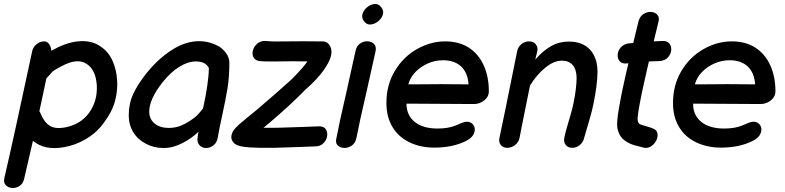

<svg xmlns="http://www.w3.org/2000/svg" viewBox="-44 -736 3910 956"><path d="M77 151Q99 58 120 -35Q178 14 274 -3Q330 -13 377.5 -40Q425 -67 456 -103Q486 -139 506 -176Q526 -213 534 -256Q542 -299 539 -337Q536 -390 515.5 -435Q495 -480 456 -505Q415 -534 355.5 -531Q296 -528 228 -492L212 -483Q210 -503 200.5 -516.5Q191 -530 176 -530Q155 -530 137.5 -515.5Q120 -501 116 -480Q24 -48 -22 149Q-28 172 -15.5 185.5Q-3 199 17 200Q37 201 54.5 189Q72 177 77 151ZM277 -101Q231 -93 203.5 -110Q176 -127 158 -171Q156 -177 152 -182L187 -346L204 -364Q211 -373 214 -376Q215 -377 216.5 -378.5Q218 -380 219 -381Q226 -387 262 -406Q341 -449 387 -418Q433 -389 438 -311Q442 -232 399 -173.5Q356 -115 277 -101Z M771 1Q817 1 864.5 -23.5Q912 -48 944 -80L940 -53Q936 -28 949 -13.5Q962 1 982 1Q1002 1 1019 -12.5Q1036 -26 1040 -50Q1048 -96 1062 -160Q1078 -232 1089 -297Q1098 -356 1098 -423Q1098 -448 1083 -469.5Q1068 -491 1046 -505Q998 -531 948 -531Q880 -531 812 -487.5Q744 -444 685 -371Q642 -317 619.5 -268.5Q597 -220 597 -162Q597 -114 620 -77Q643 -40 683 -20Q722 1 771 1ZM796 -99Q753 -99 726 -121Q699 -143 699 -180Q699 -242 766 -327Q806 -377 849 -403.5Q892 -430 931 -430Q980 -430 996 -397Q995 -324 967 -196Q959 -186 948 -173Q937 -160 924 -150Q892 -126 862 -112.5Q832 -99 796 -99Z M1322 0Q1372 -1 1444 -4Q1516 -7 1524 -7Q1550 -7 1565.5 -22Q1581 -37 1584.5 -57Q1588 -77 1578.5 -92Q1569 -107 1545 -107Q1537 -107 1465 -104Q1394 -101 1342 -100Q1297 -99 1268 -100L1296 -123Q1401 -212 1475 -288Q1539 -344 1570 -390Q1592 -422 1601 -447Q1615 -490 1593 -516Q1587 -524 1577 -527L1571 -529Q1569 -529 1567 -530H1524Q1477 -531 1395 -530Q1312 -528 1281 -532Q1256 -534 1239 -520.5Q1222 -507 1216 -487.5Q1210 -468 1217.5 -452Q1225 -436 1247 -432Q1283 -428 1416 -431Q1449 -431 1487 -430Q1461 -394 1407 -340Q1339 -278 1239 -193L1183 -147L1145 -115L1131 -101Q1126 -96 1123 -92Q1119 -88 1116 -82Q1106 -64 1108 -47Q1113 -26 1133 -15Q1142 -11 1154 -8Q1171 -4 1200 -2Q1244 1 1322 0Z M1631 -48Q1625 -24 1637.5 -12Q1650 0 1670 0.5Q1690 1 1708 -11.5Q1726 -24 1731 -50Q1745 -125 1781 -279Q1816 -433 1826 -481Q1831 -505 1818 -517.5Q1805 -530 1785.5 -530.5Q1766 -531 1748.5 -519Q1731 -507 1726 -481Q1716 -433 1681 -278Q1645 -123 1631 -48ZM1854 -700Q1841 -718 1821 -716Q1801 -714 1784 -700Q1767 -686 1761 -666.5Q1755 -647 1769 -630Q1782 -612 1802 -614Q1822 -616 1839.5 -630.5Q1857 -645 1862.5 -664Q1868 -683 1854 -700Z M2119 -1Q2210 -1 2276 -34Q2320 -56 2320 -92Q2320 -108 2308.5 -119Q2297 -130 2281 -130Q2270 -130 2256.5 -124.5Q2243 -119 2227 -112Q2189 -96 2135 -96Q2062 -96 2021 -129Q1980 -162 1980 -220L2316 -218Q2344 -218 2367 -236Q2390 -254 2390 -282Q2390 -354 2364.5 -410.5Q2339 -467 2290 -499Q2241 -530 2173 -530Q2100 -530 2032 -491.5Q1964 -453 1922 -383Q1880 -313 1880 -223Q1880 -154 1910 -104Q1940 -54 1994 -28Q2048 -1 2119 -1ZM1989 -316Q1998 -350 2024 -377Q2050 -404 2086 -420Q2122 -436 2162 -436Q2219 -436 2252 -405Q2285 -374 2289 -316Q2227 -317 2151 -317Q2074 -316 2015 -316H1989Z M2482 0Q2502 0 2520 -13.5Q2538 -27 2543 -50L2559 -132L2595 -310Q2628 -364 2671 -399Q2714 -434 2754 -434Q2789 -434 2808 -411.5Q2827 -389 2827 -347Q2827 -324 2823 -291.5Q2819 -259 2812 -224.5Q2805 -190 2796 -161Q2771 -79 2766 -50Q2761 -31 2772 -15.5Q2783 0 2805 0Q2824 0 2840.5 -12Q2857 -24 2863 -44Q2888 -132 2895 -154Q2904 -184 2912 -224Q2920 -264 2925.5 -305Q2931 -346 2931 -379Q2931 -448 2894 -488.5Q2857 -529 2788 -529Q2740 -529 2700 -506.5Q2660 -484 2621 -439L2631 -479Q2636 -499 2624.5 -514.5Q2613 -530 2590 -530Q2570 -530 2553 -517Q2536 -504 2531 -481Q2460 -128 2443 -50Q2438 -31 2448.5 -15.5Q2459 0 2482 0Z M3153 -3Q3176 5 3194.5 -5.5Q3213 -16 3223 -35Q3233 -54 3229.5 -72Q3226 -90 3205 -97Q3199 -100 3183.5 -104.5Q3168 -109 3155 -113Q3142 -117 3140 -119Q3129 -127 3131 -150.5Q3133 -174 3139 -207Q3149 -266 3171 -360Q3176 -381 3187 -430L3241 -432Q3267 -434 3281.5 -450Q3296 -466 3298 -485.5Q3300 -505 3289 -519Q3278 -533 3255 -532L3211 -530L3234 -625Q3241 -649 3229.5 -662Q3218 -675 3198.5 -676.5Q3179 -678 3160.5 -666.5Q3142 -655 3135 -629Q3122 -575 3109 -522L3086 -520Q3061 -516 3047 -500Q3033 -484 3031.5 -464.5Q3030 -445 3041 -431.5Q3052 -418 3077 -420L3085 -421Q3075 -379 3071 -361Q3049 -265 3039 -204Q3025 -125 3030 -98Q3037 -64 3055.5 -46Q3074 -28 3100 -18Q3112 -13 3130 -9Q3148 -5 3153 -3Z M3546 -1Q3637 -1 3703 -34Q3747 -56 3747 -92Q3747 -108 3735.5 -119Q3724 -130 3708 -130Q3697 -130 3683.5 -124.5Q3670 -119 3654 -112Q3616 -96 3562 -96Q3489 -96 3448 -129Q3407 -162 3407 -220L3743 -218Q3771 -218 3794 -236Q3817 -254 3817 -282Q3817 -354 3791.5 -410.5Q3766 -467 3717 -499Q3668 -530 3600 -530Q3527 -530 3459 -491.5Q3391 -453 3349 -383Q3307 -313 3307 -223Q3307 -154 3337 -104Q3367 -54 3421 -28Q3475 -1 3546 -1ZM3416 -316Q3425 -350 3451 -377Q3477 -404 3513 -420Q3549 -436 3589 -436Q3646 -436 3679 -405Q3712 -374 3716 -316Q3654 -317 3578 -317Q3501 -316 3442 -316H3416Z"/></svg>

Font: Balsamiq Sans
Style: Italic
Weight: 400
Italic angle: -12°
Designer: Michael Angeles
Foundry: Balsamiq SRL
Version: Version 1.020; ttfautohint (v1.8.4.7-5d5b);gftools[0.9.26]